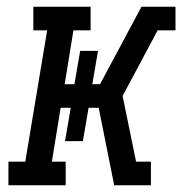

<svg xmlns="http://www.w3.org/2000/svg" viewBox="-20 -550 541 570"><path d="M5 0V-70H55L120 -460H79V-530H249V-460H198L172 -300H201L218 -399H271L254 -300H277L400 -530H501V-460H448L344 -265L384 -70H428V0H319L273 -230H243L226 -131H173L190 -230H160L134 -70H175V0Z"/></svg>

Font: Iosevka Curly Slab Oblique
Style: Regular
Weight: 400
Italic angle: -9°
Monospace: yes
Designer: Belleve Invis
Foundry: Belleve Invis
Version: Version 11.1.0; ttfautohint (v1.8.3)